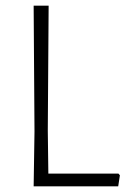

<svg xmlns="http://www.w3.org/2000/svg" viewBox="-20 -659 448 679"><path d="M404 -39 398 0H99L102 -194L99 -639H152L149 -197L151 -45H399Z"/></svg>

Font: Luna Sans Light
Style: Regular
Weight: 300
Designer: Juan Pablo del Peral
Foundry: Huerta Tipografica
Version: Version 2.001; ttfautohint (v1.5)